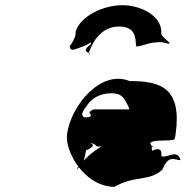

<svg xmlns="http://www.w3.org/2000/svg" viewBox="-20 -772 723 739"><path d="M652 -238C654 -242 655 -252 656 -256C681 -436 596 -460 479 -460C369 -505 254 -368 238 -256C229 -189 305 -53 421 -53C497 -98 554 -72 605 -119C630 -182 657 -153 674 -156V-158C662 -200 621 -161 601 -171C607 -216 565 -191 565 -191C564 -240 548 -207 548 -213C554 -258 545 -213 545 -213C551 -251 515 -260 469 -254C403 -232 345 -198 306 -158C271 -123 264 -104 296 -142C306 -158 309 -181 311 -193C347 -209 340 -216 325 -224C321 -225 350 -217 351 -209C346 -207 581 -206 581 -206C577 -206 570 -206 565 -209C549 -223 562 -231 607 -231C651 -232 651 -234 652 -238ZM313 -363C330 -392 363 -413 408 -413C447 -413 456 -398 470 -370C479 -359 474 -345 488 -340C494 -340 483 -351 491 -351H343C339 -351 327 -346 324 -338C335 -327 331 -320 307 -320C290 -324 295 -342 313 -363ZM326 -580C331 -590 358 -670 439 -670C521 -670 495 -593 507 -593C519 -593 559 -608 571 -608C602 -612 608 -609 631 -603C643 -603 620 -606 632 -606C633 -612 594 -633 601 -650C600 -712 522 -752 451 -752C380 -752 290 -712 271 -650C274 -633 258 -606 248 -594C252 -582 252 -578 268 -582C296 -592 339 -604 332 -623C323 -631 333 -629 317 -629C313 -626 331 -612 330 -602C299 -580 310 -572 324 -568C330 -566 315 -556 326 -580Z"/></svg>

Font: Hussar Przerywany
Style: Obl
Weight: 400
Foundry: Cannot Into Space Fonts
Version: Version 0.982